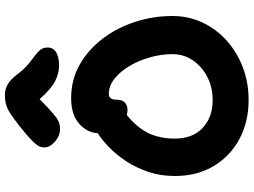

<svg xmlns="http://www.w3.org/2000/svg" viewBox="-145 -875 1030 780"><g transform="rotate(-90 370.0 -485.0)"><path d="M354 10Q265 10 195 -27.5Q125 -65 85 -132.5Q45 -200 45 -290Q45 -347 61.5 -396.5Q78 -446 104.5 -486.5Q131 -527 161.5 -556.5Q192 -586 219 -603Q221 -646 257.5 -678.5Q294 -711 361 -711Q436 -711 497 -676.5Q558 -642 602.5 -583.5Q647 -525 671 -451.5Q695 -378 695 -300Q695 -234 668.5 -177.5Q642 -121 595 -79Q548 -37 486.5 -13.5Q425 10 354 10ZM197 -290Q197 -217 240.5 -176.5Q284 -136 354 -136Q405 -136 447 -157.5Q489 -179 514.5 -216Q540 -253 540 -300Q540 -345 527 -391Q514 -437 491.5 -474.5Q469 -512 440 -535Q411 -558 378 -558Q355 -558 355 -526Q355 -504 343.5 -493Q332 -482 314 -482Q303 -482 293 -485Q242 -444 219.5 -397.5Q197 -351 197 -290ZM237 -756Q208 -756 184.5 -777Q161 -798 161 -820Q161 -830 165.5 -840.5Q170 -851 188.5 -869.5Q207 -888 248 -921Q277 -943 296 -956Q315 -969 332.5 -974.5Q350 -980 374 -980Q399 -980 418.5 -968Q438 -956 457 -931Q479 -902 499 -885.5Q519 -869 534 -858Q549 -847 558 -835.5Q567 -824 567 -806Q567 -784 547.5 -772Q528 -760 493 -760Q462 -760 430.5 -776Q399 -792 357 -839Q317 -799 295.5 -781.5Q274 -764 261.5 -760Q249 -756 237 -756Z"/></g></svg>

Font: Shantell Sans Normal
Style: Bold
Weight: 700
Designer: Stephen Nixon, Anya Danilova, Shantell Martin
Foundry: Arrow Type
Version: Version 1.009;[a7da0bfa3]